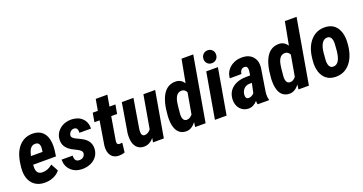

<svg xmlns="http://www.w3.org/2000/svg" viewBox="-39 -1414 3948 2090"><g transform="rotate(-20 1935.0 -369.5)"><path d="M215.3 9.8Q151.4 9.3 106.7 -21.5Q62 -52.2 42.2 -107.7Q22.5 -163.1 30.3 -233.9L34.7 -270Q50.8 -401.4 114.5 -470.9Q178.2 -540.5 276.9 -538.1Q349.1 -536.1 390.4 -492.9Q431.6 -449.7 438.5 -372.1Q442.4 -325.7 436.5 -281.2L427.2 -217.8H163.6Q161.1 -196.8 162.1 -177.2Q165.5 -106.9 231 -105.5Q292 -103.5 349.1 -151.9L394.5 -67.9Q367.7 -31.2 319.6 -10.3Q271.5 10.7 215.3 9.8ZM263.7 -424.3Q205.6 -426.8 182.6 -350.1L172.9 -314.5L307.1 -314Q312 -342.3 312.5 -359.9Q314.5 -421.9 263.7 -424.3Z M721.2 -145Q726.1 -179.2 668 -206.1Q609.9 -232.9 580.8 -256.6Q551.8 -280.3 538.3 -309.1Q524.9 -337.9 526.4 -374.5Q529.8 -446.3 585.2 -492.9Q640.6 -539.6 720.7 -538.6Q799.8 -536.6 845.5 -491.5Q891.1 -446.3 890.1 -372.1H755.4Q756.8 -406.7 746.3 -421.1Q735.8 -435.5 713.4 -435.5Q689.9 -435.5 673.6 -419.7Q657.2 -403.8 653.3 -381.3Q647.5 -349.6 702.9 -324.7Q758.3 -299.8 782.7 -283.2Q855.5 -234.9 850.6 -150.9Q847.7 -101.6 820.1 -64.7Q792.5 -27.8 746.3 -8.3Q700.2 11.2 646.5 9.8Q569.3 7.8 520.5 -40.5Q471.7 -88.9 472.7 -164.1L601.1 -163.6Q599.6 -125.5 613.3 -108.9Q627 -92.3 655.8 -92.3Q681.2 -92.3 699 -105.7Q716.8 -119.1 721.2 -145Z M1183.1 -658.2 1160.6 -528.3H1229L1210.9 -424.3H1142.6L1097.7 -158.2L1096.2 -142.6Q1094.2 -109.9 1123.5 -108.9Q1131.8 -108.4 1156.7 -111.3L1144.5 -2.9Q1114.3 9.3 1074.2 9.3Q1015.1 8.3 985.4 -33.2Q955.6 -74.7 962.4 -146.5L1007.8 -424.3H948.2L966.3 -528.3H1025.4L1048.3 -658.2Z M1481 -48.3Q1431.2 11.2 1364.7 10.3Q1313 9.8 1281.7 -24.7Q1250.5 -59.1 1245.6 -118.7Q1242.7 -153.3 1246.1 -186.5L1303.2 -528.3H1438L1380.9 -184.6L1379.4 -160.6Q1377.4 -136.2 1386.5 -121.1Q1395.5 -106 1413.6 -105.5Q1453.6 -104 1486.8 -146L1553.2 -528.3H1689.5L1597.7 0H1472.2Z M1931.6 -538.6Q1989.7 -536.6 2025.9 -484.4L2075.7 -750H2211.4L2081.5 0H1960.4L1967.8 -53.7Q1917 10.7 1856 10.7Q1788.1 9.8 1753.7 -41.5Q1719.2 -92.8 1720.7 -189L1722.2 -220.2Q1733.4 -381.3 1785.9 -461.2Q1838.4 -541 1931.6 -538.6ZM1855 -190.9Q1852.5 -148.4 1865 -126.7Q1877.4 -105 1903.3 -105Q1938 -104 1969.7 -141.6L2012.2 -384.3Q1994.1 -421.4 1960 -422.9Q1887.7 -426.8 1869.1 -318.4L1863.8 -281.2Z M2324.7 0H2189.5L2281.2 -528.3H2416.5ZM2298.8 -662.6Q2298.8 -696.3 2320.1 -717.5Q2341.3 -738.8 2372.1 -738.8Q2402.3 -739.7 2423.6 -719Q2444.8 -698.2 2444.8 -667.5Q2444.8 -633.3 2423.6 -612.1Q2402.3 -590.8 2371.6 -590.8Q2340.3 -589.8 2319.6 -610.6Q2298.8 -631.3 2298.8 -662.6Z M2684.1 0Q2680.2 -16.6 2680.2 -41Q2635.3 10.3 2577.6 10.3Q2516.6 9.3 2479.7 -34.7Q2442.9 -78.6 2445.8 -144Q2450.2 -228 2511.2 -275.6Q2572.3 -323.2 2675.3 -323.2H2714.8L2721.2 -366.2L2722.7 -388.2Q2722.7 -430.7 2688.5 -430.7Q2641.1 -432.1 2630.9 -370.1L2496.6 -369.1Q2501 -444.3 2559.1 -491.9Q2617.2 -539.6 2700.7 -538.6Q2779.3 -536.6 2821 -489Q2862.8 -441.4 2855 -363.3L2812 -94.7L2810.1 -68.8Q2808.1 -34.7 2816.9 -8.8L2816.4 0ZM2614.7 -97.7Q2650.4 -96.7 2681.2 -128.9L2705.1 -240.7H2675.8Q2636.7 -238.8 2612.8 -214.4Q2588.9 -189.9 2584 -152.8L2583.5 -134.3Q2583.5 -118.7 2591.6 -108.4Q2599.6 -98.1 2614.7 -97.7Z M3128.4 -538.6Q3186.5 -536.6 3222.7 -484.4L3272.5 -750H3408.2L3278.3 0H3157.2L3164.6 -53.7Q3113.8 10.7 3052.7 10.7Q2984.9 9.8 2950.4 -41.5Q2916 -92.8 2917.5 -189L2918.9 -220.2Q2930.2 -381.3 2982.7 -461.2Q3035.2 -541 3128.4 -538.6ZM3051.8 -190.9Q3049.3 -148.4 3061.8 -126.7Q3074.2 -105 3100.1 -105Q3134.8 -104 3166.5 -141.6L3209 -384.3Q3190.9 -421.4 3156.7 -422.9Q3084.5 -426.8 3065.9 -318.4L3060.5 -281.2Z M3658.2 -538.1Q3738.3 -536.1 3783.2 -483.9Q3828.1 -431.6 3832.5 -343.8V-309.1Q3826.2 -155.8 3759 -71.5Q3691.9 12.7 3584 9.8Q3521 8.3 3480 -24.2Q3439 -56.6 3421.1 -114.3Q3403.3 -171.9 3411.1 -246.6L3414.1 -272.9Q3428.2 -397.5 3493.7 -469Q3559.1 -540.5 3658.2 -538.1ZM3543.9 -191.4Q3543.9 -106.9 3595.7 -104Q3666 -100.1 3687 -211.4L3692.4 -246.6Q3699.2 -316.9 3699.2 -336.9Q3699.2 -420.9 3646 -424.3Q3607.4 -426.3 3582.5 -388.7Q3557.6 -351.1 3550.8 -280Q3543.9 -209 3543.9 -191.4Z"/></g></svg>

Font: TypoPRO Roboto
Style: Bold Italic
Weight: 700
Italic angle: -12°
Designer: Google
Version: Version 2.136; 2016